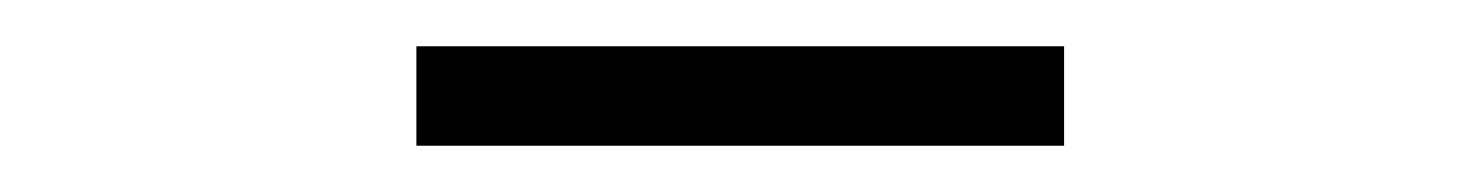

<svg xmlns="http://www.w3.org/2000/svg" viewBox="-20 -747 640 83"><path d="M160 -684H440V-727H160Z"/></svg>

Font: JetBrains Mono Thin
Style: Regular
Weight: 100
Monospace: yes
Designer: Philipp Nurullin, Konstantin Bulenkov
Foundry: JetBrains
Version: Version 2.305